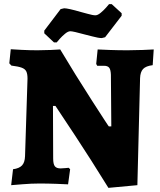

<svg xmlns="http://www.w3.org/2000/svg" viewBox="-20 -887 773 928"><path d="M248 -375H236L237 -121Q237 -94 245 -83.5Q253 -73 273 -73Q284 -73 296 -74.5Q308 -76 312 -76L319 -69L309 4Q293 3 251.5 1.5Q210 0 170 0Q132 0 89.5 3.5Q47 7 34 8L43 -69Q73 -73 86.5 -87.5Q100 -102 101 -132L113 -507Q113 -530 107 -542Q101 -554 84.5 -560Q68 -566 35 -570L25 -581L32 -649Q44 -648 84 -646Q124 -644 161 -644Q191 -644 226 -645.5Q261 -647 271 -648Q342 -529 424 -401.5Q506 -274 506 -276H518L516 -526Q515 -551 507.5 -560Q500 -569 483 -569H450L445 -578L452 -648Q468 -647 510.5 -645.5Q553 -644 596 -644Q629 -644 669.5 -645.5Q710 -647 723 -648L718 -572Q685 -568 671.5 -553.5Q658 -539 657 -509L644 8L504 21Q418 -118 343.5 -231Q269 -344 248 -375ZM194 -726V-739L273 -843L290 -847Q309 -847 371 -829Q376 -828 402.5 -820.5Q429 -813 441 -813Q452 -813 466.5 -825Q481 -837 492.5 -850Q504 -863 507 -867H520L568 -823V-811L488 -707L472 -703Q456 -703 426.5 -711Q397 -719 391 -720Q333 -736 320 -736Q309 -736 294.5 -724Q280 -712 268.5 -699Q257 -686 254 -682H241Z"/></svg>

Font: Alegreya ExtraBold
Style: Regular
Weight: 800
Designer: Juan Pablo del Peral
Foundry: Huerta Tipografica
Version: Version 2.007; ttfautohint (v1.6)